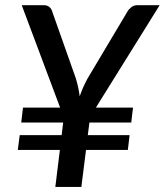

<svg xmlns="http://www.w3.org/2000/svg" viewBox="-20 -740 652 760"><path d="M359.5 -314H506.5L499.5 -255H334L327.5 -205H493L486 -146.5H320.5L302 0H199L217 -146.5H50.5L58 -205H224L230 -255H64L71 -314H218L66 -719.5H152.5Q167 -719.5 175.5 -712.2Q184 -705 187 -693.5L281 -427.5Q286.5 -408 290 -391.2Q293.5 -374.5 295.5 -358.5Q301 -375 308.2 -391.8Q315.5 -408.5 325.5 -427.5L484 -693.5Q489.5 -703.5 499.8 -711.5Q510 -719.5 524.5 -719.5H612Z"/></svg>

Font: Lato SemiBold
Style: Italic
Weight: 600
Italic angle: -7°
Designer: Lukasz Dziedzic with Adam Twardoch and Botio Nikoltchev
Foundry: tyPoland Lukasz Dziedzic
Version: Version 2.015; 2015-08-06; http://www.latofonts.com/